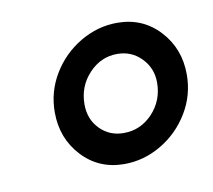

<svg xmlns="http://www.w3.org/2000/svg" viewBox="-43 -702 396 357"><g transform="rotate(-10 154.5 -523.5)"><path d="M198 -654Q246 -654 277.5 -620Q309 -586 309 -537Q309 -498 289 -465Q269 -432 236 -412.5Q203 -393 166 -393Q118 -393 86.5 -427Q55 -461 55 -510Q55 -549 75 -582Q95 -615 128 -634.5Q161 -654 198 -654ZM175 -450Q207 -450 229.5 -474Q252 -498 252 -532Q252 -559 233.5 -578Q215 -597 188 -597Q157 -597 134.5 -573Q112 -549 112 -515Q112 -487 130 -468.5Q148 -450 175 -450Z"/></g></svg>

Font: Alegreya
Style: Bold Italic
Weight: 700
Italic angle: -7°
Designer: Juan Pablo del Peral
Foundry: Huerta Tipografica
Version: Version 2.007; ttfautohint (v1.6)